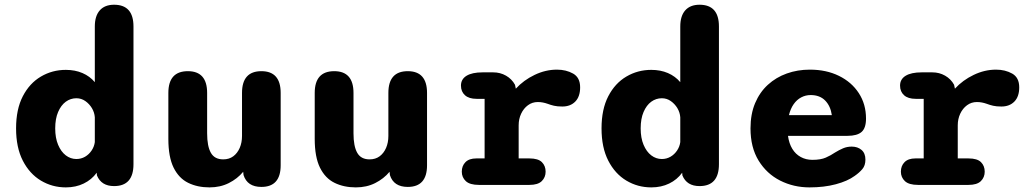

<svg xmlns="http://www.w3.org/2000/svg" viewBox="-20 -782 4373 812"><path d="M462.5 5Q408.5 5 390 -40L389 -51.5Q367.5 -22 334 -5.8Q300.5 10.5 258.5 10.5Q201 10.5 153 -18.2Q105 -47 76.5 -102.5Q48 -158 48 -239Q48 -320 76.5 -375Q105 -430 153 -458.2Q201 -486.5 258.5 -486.5Q297.5 -486.5 328.8 -473Q360 -459.5 381 -434.5V-670Q381 -714.5 402 -738.2Q423 -762 462.5 -762Q544.5 -762 544.5 -670V-87.5Q544.5 5 462.5 5ZM381 -181V-286Q379.5 -306.5 368.8 -324.5Q358 -342.5 341 -354.5Q324 -366.5 303 -366.5Q278.5 -366.5 258.2 -351.8Q238 -337 225.8 -308.5Q213.5 -280 213.5 -239Q213.5 -198.5 225.8 -169.5Q238 -140.5 258.2 -125Q278.5 -109.5 303 -109.5Q323 -109.5 339.8 -119.2Q356.5 -129 367.5 -145.5Q378.5 -162 381 -181Z M774.5 -481Q856 -481 856 -389V-218.5Q856 -163.5 871.8 -135.8Q887.5 -108 924 -108Q949 -108 966.5 -121Q984 -134 993.8 -156.5Q1003.5 -179 1003.5 -207V-389Q1003.5 -481 1085.5 -481Q1167 -481 1167 -389V-83Q1167 8.5 1085.5 8.5Q1026 8.5 1010 -41.5L1008.5 -55.5Q984 -26 947.8 -7.8Q911.5 10.5 866 10.5Q815 10.5 775.8 -8.8Q736.5 -28 714.2 -73Q692 -118 692 -194.5V-389Q692 -481 774.5 -481Z M1393.5 -481Q1475 -481 1475 -389V-218.5Q1475 -163.5 1490.8 -135.8Q1506.5 -108 1543 -108Q1568 -108 1585.5 -121Q1603 -134 1612.8 -156.5Q1622.5 -179 1622.5 -207V-389Q1622.5 -481 1704.5 -481Q1786 -481 1786 -389V-83Q1786 8.5 1704.5 8.5Q1645 8.5 1629 -41.5L1627.5 -55.5Q1603 -26 1566.8 -7.8Q1530.5 10.5 1485 10.5Q1434 10.5 1394.8 -8.8Q1355.5 -28 1333.2 -73Q1311 -118 1311 -194.5V-389Q1311 -481 1393.5 -481Z M2173.5 -112H2219Q2256 -112 2271.8 -96.2Q2287.5 -80.5 2287.5 -56Q2287.5 -32 2271.2 -16Q2255 0 2219 0H2005.5Q1967 0 1950 -16Q1933 -32 1933 -56Q1933 -80.5 1948.5 -96.2Q1964 -112 1994.5 -112H2029.5V-364H1995.5Q1963.5 -364 1946.5 -379.2Q1929.5 -394.5 1929.5 -420Q1929.5 -447 1953 -461.5Q1976.5 -476 2021 -476H2066Q2095.5 -476 2120 -462Q2144.5 -448 2158 -423.5L2161.5 -407Q2194.5 -443 2240.8 -465.2Q2287 -487.5 2335.5 -487.5Q2374 -487.5 2403.8 -470.8Q2433.5 -454 2433.5 -412.5Q2433.5 -373.5 2413 -352.5Q2392.5 -331.5 2358 -331.5Q2337 -331.5 2323 -334.8Q2309 -338 2296 -343Q2286 -346.5 2275.8 -348.5Q2265.5 -350.5 2254.5 -350.5Q2231 -350.5 2212.8 -337Q2194.5 -323.5 2184 -301.2Q2173.5 -279 2173.5 -252Z M2938.5 5Q2884.5 5 2866 -40L2865 -51.5Q2843.5 -22 2810 -5.8Q2776.5 10.5 2734.5 10.5Q2677 10.5 2629 -18.2Q2581 -47 2552.5 -102.5Q2524 -158 2524 -239Q2524 -320 2552.5 -375Q2581 -430 2629 -458.2Q2677 -486.5 2734.5 -486.5Q2773.5 -486.5 2804.8 -473Q2836 -459.5 2857 -434.5V-670Q2857 -714.5 2878 -738.2Q2899 -762 2938.5 -762Q3020.5 -762 3020.5 -670V-87.5Q3020.5 5 2938.5 5ZM2857 -181V-286Q2855.5 -306.5 2844.8 -324.5Q2834 -342.5 2817 -354.5Q2800 -366.5 2779 -366.5Q2754.5 -366.5 2734.2 -351.8Q2714 -337 2701.8 -308.5Q2689.5 -280 2689.5 -239Q2689.5 -198.5 2701.8 -169.5Q2714 -140.5 2734.2 -125Q2754.5 -109.5 2779 -109.5Q2799 -109.5 2815.8 -119.2Q2832.5 -129 2843.5 -145.5Q2854.5 -162 2857 -181Z M3403.5 10.5Q3336.5 10.5 3279.5 -18.2Q3222.5 -47 3188.2 -102.8Q3154 -158.5 3154 -239Q3154 -299.5 3173.5 -345.8Q3193 -392 3227.5 -423.5Q3262 -455 3307.5 -471.2Q3353 -487.5 3405 -487.5Q3474.5 -487.5 3528 -461.2Q3581.5 -435 3612 -388.2Q3642.5 -341.5 3642.5 -280.5Q3642.5 -240.5 3623.8 -224Q3605 -207.5 3564 -207.5H3312.5Q3317 -175 3330.8 -152.5Q3344.5 -130 3366.5 -118Q3388.5 -106 3415.5 -106Q3451 -106 3472.5 -115.5Q3494 -125 3511.5 -137Q3528.5 -147.5 3545.5 -154.8Q3562.5 -162 3582 -162Q3607 -162 3623.5 -148Q3640 -134 3640 -107Q3640 -82 3627 -66.8Q3614 -51.5 3594.5 -38Q3564.5 -16 3515 -2.8Q3465.5 10.5 3403.5 10.5ZM3316.5 -295H3498Q3492.5 -333.5 3469.8 -356.8Q3447 -380 3408.5 -380Q3387 -380 3368.5 -370.2Q3350 -360.5 3336.8 -341.8Q3323.5 -323 3316.5 -295Z M4030.5 -112H4076Q4113 -112 4128.8 -96.2Q4144.5 -80.5 4144.5 -56Q4144.5 -32 4128.2 -16Q4112 0 4076 0H3862.5Q3824 0 3807 -16Q3790 -32 3790 -56Q3790 -80.5 3805.5 -96.2Q3821 -112 3851.5 -112H3886.5V-364H3852.5Q3820.5 -364 3803.5 -379.2Q3786.5 -394.5 3786.5 -420Q3786.5 -447 3810 -461.5Q3833.5 -476 3878 -476H3923Q3952.5 -476 3977 -462Q4001.5 -448 4015 -423.5L4018.5 -407Q4051.5 -443 4097.8 -465.2Q4144 -487.5 4192.5 -487.5Q4231 -487.5 4260.8 -470.8Q4290.5 -454 4290.5 -412.5Q4290.5 -373.5 4270 -352.5Q4249.5 -331.5 4215 -331.5Q4194 -331.5 4180 -334.8Q4166 -338 4153 -343Q4143 -346.5 4132.8 -348.5Q4122.5 -350.5 4111.5 -350.5Q4088 -350.5 4069.8 -337Q4051.5 -323.5 4041 -301.2Q4030.5 -279 4030.5 -252Z"/></svg>

Font: Sono Monospace
Style: Bold
Weight: 700
Designer: Tyler Finck
Foundry: Tyler Finck
Version: Version 2.112